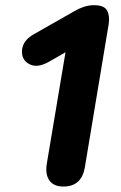

<svg xmlns="http://www.w3.org/2000/svg" viewBox="-20 -696 457 725"><path d="M156.8 -78.4 235.7 -548.3 300.5 -540.6 165.3 -463Q120.5 -437.5 90.3 -454.1Q60 -470.6 63.2 -506.9Q66.4 -543.2 107.2 -566.5L262 -654.5Q279 -664.4 297.4 -670.4Q315.7 -676.4 335 -676.4Q373.6 -676.4 384.4 -656.2Q395.2 -636.1 390.3 -604.4L300.4 -64.2Q288.2 8.4 219.4 8.4Q182.7 8.4 166.5 -14.7Q150.2 -37.7 156.8 -78.4Z"/></svg>

Font: SN Pro Thin
Style: Italic
Weight: 200
Italic angle: -9°
Designer: Tobias Whetton
Foundry: Supernotes
Version: Version 1.003;Glyphs 3.3 (3324)